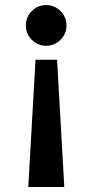

<svg xmlns="http://www.w3.org/2000/svg" viewBox="-20 -570 361 771"><path d="M209.2 -330.2H122.6L93.6 181H238.2ZM165.4 -549.6Q131.8 -549.6 107.8 -525.7Q83.8 -501.8 83.8 -467.2Q83.8 -434.2 107.8 -410.2Q131.8 -386.2 165.4 -386.2Q199 -386.2 223 -410.2Q247 -434.2 247 -467.2Q247 -501.8 223 -525.7Q199 -549.6 165.4 -549.6Z"/></svg>

Font: Secuela Light
Style: Regular
Weight: 300
Designer: Fernando Haro
Foundry: deFharo
Version: Version 1.708